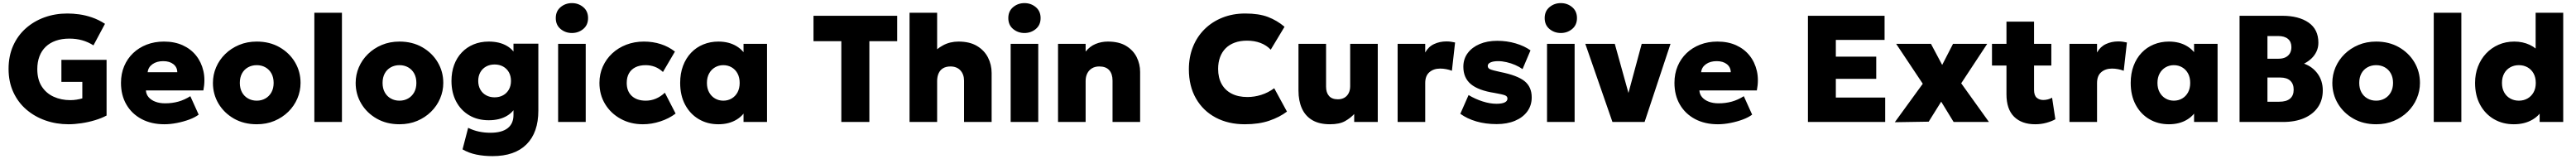

<svg xmlns="http://www.w3.org/2000/svg" viewBox="-20 -804 16993 1048"><path d="M432 15Q351.5 15 280 -10Q208.5 -35 153.8 -82Q99 -129 67.8 -196.8Q36.5 -264.5 36.5 -350Q36.5 -434.5 66.5 -502Q96.5 -569.5 150 -617Q203.5 -664.5 273.8 -689.8Q344 -715 424.5 -715Q461 -715 502 -709.5Q543 -704 586.5 -689.2Q630 -674.5 672.5 -647L596.5 -505Q561 -527.5 522 -538.5Q483 -549.5 437.5 -549.5Q388 -549.5 348.5 -535.8Q309 -522 281.8 -496Q254.5 -470 240.2 -432.5Q226 -395 226 -348.5Q226 -280 255.2 -234.5Q284.5 -189 334 -166.5Q383.5 -144 443.5 -144Q464.5 -144 485 -147.2Q505.5 -150.5 523 -155.5V-264.5H385V-409.5H683V-42.5Q650.5 -25 606.8 -11.8Q563 1.5 517 8.2Q471 15 432 15Z M1064.5 15Q978.5 15 914 -19.2Q849.5 -53.5 813.8 -114.8Q778 -176 778 -258Q778 -318 799 -367.8Q820 -417.5 858 -453.8Q896 -490 947.8 -510Q999.5 -530 1061.5 -530Q1131 -530 1184.8 -505.8Q1238.5 -481.5 1273.5 -437.8Q1308.5 -394 1321.8 -335.5Q1335 -277 1321.5 -208H942.5Q944 -182.5 960.2 -163.5Q976.5 -144.5 1004.5 -133.8Q1032.5 -123 1069 -123Q1115.5 -123 1156 -134.2Q1196.5 -145.5 1235.5 -170L1290.5 -48.5Q1267 -30.5 1228.8 -16.2Q1190.5 -2 1147 6.5Q1103.5 15 1064.5 15ZM954 -328H1149.5Q1149 -361 1123.8 -381Q1098.5 -401 1056.5 -401Q1014 -401 985.8 -381Q957.5 -361 954 -328Z M1673.5 15Q1588.5 15 1523.2 -22.2Q1458 -59.5 1421.2 -121.2Q1384.5 -183 1384.5 -257.5Q1384.5 -311.5 1405.5 -360.5Q1426.5 -409.5 1465.2 -447.5Q1504 -485.5 1557 -507.8Q1610 -530 1673.5 -530Q1758.5 -530 1823.8 -492.8Q1889 -455.5 1925.8 -393.8Q1962.5 -332 1962.5 -257.5Q1962.5 -204 1941.5 -154.8Q1920.5 -105.5 1881.8 -67.5Q1843 -29.5 1790.2 -7.2Q1737.5 15 1673.5 15ZM1673.5 -140.5Q1705 -140.5 1730.2 -154.8Q1755.5 -169 1770.2 -195.2Q1785 -221.5 1785 -257.5Q1785 -293.5 1770.5 -319.8Q1756 -346 1730.8 -360.2Q1705.5 -374.5 1673.5 -374.5Q1641.5 -374.5 1616 -360.2Q1590.5 -346 1576.2 -319.8Q1562 -293.5 1562 -257.5Q1562 -221.5 1576.5 -195.2Q1591 -169 1616.5 -154.8Q1642 -140.5 1673.5 -140.5Z M2053.5 0V-720H2235.5V0Z M2615 15Q2530 15 2464.8 -22.2Q2399.5 -59.5 2362.8 -121.2Q2326 -183 2326 -257.5Q2326 -311.5 2347 -360.5Q2368 -409.5 2406.8 -447.5Q2445.5 -485.5 2498.5 -507.8Q2551.5 -530 2615 -530Q2700 -530 2765.2 -492.8Q2830.5 -455.5 2867.2 -393.8Q2904 -332 2904 -257.5Q2904 -204 2883 -154.8Q2862 -105.5 2823.2 -67.5Q2784.5 -29.5 2731.8 -7.2Q2679 15 2615 15ZM2615 -140.5Q2646.5 -140.5 2671.8 -154.8Q2697 -169 2711.8 -195.2Q2726.5 -221.5 2726.5 -257.5Q2726.5 -293.5 2712 -319.8Q2697.5 -346 2672.2 -360.2Q2647 -374.5 2615 -374.5Q2583 -374.5 2557.5 -360.2Q2532 -346 2517.8 -319.8Q2503.5 -293.5 2503.5 -257.5Q2503.5 -221.5 2518 -195.2Q2532.5 -169 2558 -154.8Q2583.5 -140.5 2615 -140.5Z M3229 225Q3172 225 3122 214.8Q3072 204.5 3031 180.5L3068 38.5Q3102 55.5 3138.5 63.2Q3175 71 3215 71Q3290 71 3328.5 41Q3367 11 3367 -46V-159.5L3390 -120.5Q3373 -69.5 3324 -40.5Q3275 -11.5 3204 -11.5Q3130 -11.5 3074.8 -44.2Q3019.5 -77 2988.8 -135.2Q2958 -193.5 2958 -270.5Q2958 -328.5 2975.5 -376Q2993 -423.5 3025.8 -458Q3058.5 -492.5 3103.5 -511.2Q3148.5 -530 3204 -530Q3275 -530 3324 -501.2Q3373 -472.5 3390 -421L3367 -382V-516H3531V-75Q3531 69.5 3453.2 147.2Q3375.5 225 3229 225ZM3242.5 -162.5Q3274 -162.5 3298.5 -176Q3323 -189.5 3336.8 -214Q3350.5 -238.5 3350.5 -270.5Q3350.5 -303 3336.8 -327.5Q3323 -352 3298.5 -365.5Q3274 -379 3242.5 -379Q3211 -379 3186.5 -365.5Q3162 -352 3148.2 -327.5Q3134.5 -303 3134.5 -270.5Q3134.5 -238.5 3148.2 -214Q3162 -189.5 3186.5 -176Q3211 -162.5 3242.5 -162.5Z M3661.5 0V-515H3843.5V0ZM3752.5 -586.5Q3709.5 -586.5 3677.8 -612.8Q3646 -639 3646 -685Q3646 -730.5 3677.8 -757Q3709.5 -783.5 3752.5 -783.5Q3795.5 -783.5 3827.2 -757Q3859 -730.5 3859 -685Q3859 -639 3827.2 -612.8Q3795.5 -586.5 3752.5 -586.5Z M4221 15Q4139 15 4074 -20.8Q4009 -56.5 3971.5 -118Q3934 -179.5 3934 -257.5Q3934 -315.5 3956.2 -365.2Q3978.5 -415 4018.2 -452Q4058 -489 4111.5 -509.5Q4165 -530 4227 -530Q4287 -530 4338.8 -513.2Q4390.5 -496.5 4432 -464L4353 -329.5Q4328 -353 4299.2 -363.8Q4270.5 -374.5 4239 -374.5Q4199.5 -374.5 4171.8 -360.8Q4144 -347 4129 -321Q4114 -295 4114 -257.5Q4114 -202.5 4147.5 -171.5Q4181 -140.5 4239.5 -140.5Q4274.5 -140.5 4306.2 -153.8Q4338 -167 4365.5 -193L4436.5 -55.5Q4393 -22.5 4335.5 -3.8Q4278 15 4221 15Z M4718.5 15Q4646.5 15 4589.5 -18.5Q4532.5 -52 4499.5 -113.2Q4466.5 -174.5 4466.5 -257.5Q4466.5 -320 4485.5 -370.2Q4504.5 -420.5 4538.5 -456.2Q4572.5 -492 4618.8 -511Q4665 -530 4718.5 -530Q4788.5 -530 4839 -499.2Q4889.5 -468.5 4909.5 -416.5L4884.5 -377.5V-515H5039.5V0H4884.5V-137.5L4909.5 -98.5Q4889.5 -46.5 4839 -15.8Q4788.5 15 4718.5 15ZM4751 -140.5Q4781.5 -140.5 4806 -154.8Q4830.5 -169 4844.8 -195.2Q4859 -221.5 4859 -257.5Q4859 -293.5 4844.8 -319.8Q4830.5 -346 4806 -360.2Q4781.5 -374.5 4751 -374.5Q4721 -374.5 4696.5 -360.2Q4672 -346 4657.5 -319.8Q4643 -293.5 4643 -257.5Q4643 -221.5 4657.5 -195.2Q4672 -169 4696.5 -154.8Q4721 -140.5 4751 -140.5Z M5529.5 0V-532.5H5346V-700H5898V-532.5H5714.5V0Z M5979.5 0V-720H6161.5V-396.5L6123 -442Q6156 -481.5 6201.5 -505.8Q6247 -530 6302.5 -530Q6376 -530 6424.2 -501.2Q6472.5 -472.5 6496.8 -425.2Q6521 -378 6521 -323V0H6339V-272Q6339 -313.5 6315.5 -339.5Q6292 -365.5 6250 -366Q6221 -366 6201.2 -354.5Q6181.5 -343 6171.5 -321Q6161.5 -299 6161.5 -269.5V0Z M6646.5 0V-515H6828.5V0ZM6737.5 -586.5Q6694.5 -586.5 6662.8 -612.8Q6631 -639 6631 -685Q6631 -730.5 6662.8 -757Q6694.5 -783.5 6737.5 -783.5Q6780.5 -783.5 6812.2 -757Q6844 -730.5 6844 -685Q6844 -639 6812.2 -612.8Q6780.5 -586.5 6737.5 -586.5Z M6959 0V-515H7141V-464Q7168.5 -498.5 7206.5 -514.2Q7244.5 -530 7287.5 -530Q7361 -530 7408 -501.5Q7455 -473 7477.8 -427.2Q7500.5 -381.5 7500.5 -330V0H7318.5V-273Q7318.5 -316.5 7296.8 -341.2Q7275 -366 7231 -366Q7203 -366 7182.8 -353.8Q7162.5 -341.5 7151.8 -320Q7141 -298.5 7141 -270V0Z M8191 15Q8082 15 7998.8 -29.2Q7915.5 -73.5 7868.8 -155Q7822 -236.5 7822 -347.5Q7822 -428.5 7849.2 -496Q7876.5 -563.5 7926.5 -612.5Q7976.5 -661.5 8044.5 -688.2Q8112.5 -715 8193.5 -715Q8284 -715 8343.8 -692.2Q8403.5 -669.5 8453 -627.5L8362 -476.5Q8334 -506 8294.2 -521Q8254.5 -536 8205.5 -536Q8160 -536 8124.5 -523Q8089 -510 8064.8 -485.8Q8040.5 -461.5 8027.8 -427.2Q8015 -393 8015 -350Q8015 -292 8038 -250.5Q8061 -209 8104.2 -186.8Q8147.5 -164.5 8208.5 -164.5Q8253.5 -164.5 8298.8 -178.5Q8344 -192.5 8385 -222.5L8469 -68.5Q8421 -32 8352.5 -8.5Q8284 15 8191 15Z M8753 15Q8682 15 8636 -12.2Q8590 -39.5 8567.5 -89.5Q8545 -139.5 8545 -207V-515H8727V-232.5Q8727 -193.5 8746.5 -171.5Q8766 -149.5 8805 -149.5Q8830 -149.5 8848.2 -160.2Q8866.5 -171 8876.2 -190.5Q8886 -210 8886 -235.5V-515H9068V0H8912.5V-52.5Q8889.5 -27 8852.8 -6Q8816 15 8753 15Z M9199 0V-515H9381V-458Q9402 -496 9439.2 -513.5Q9476.5 -531 9521 -531Q9538.5 -531 9551.8 -528.8Q9565 -526.5 9578 -524L9557 -337.5Q9539.5 -344.5 9519.2 -348.2Q9499 -352 9479.5 -352Q9436.5 -352 9408.8 -328.2Q9381 -304.5 9381 -256.5V0Z M9852.5 14Q9778.5 14 9718 -3.8Q9657.5 -21.5 9612.5 -54L9667 -177.5Q9711 -151 9759.8 -135.5Q9808.5 -120 9851 -120Q9886.5 -120 9905 -128.8Q9923.5 -137.5 9923.5 -154.5Q9923.5 -169.5 9906.5 -176Q9889.5 -182.5 9838 -191.5Q9731.5 -208 9682 -249.5Q9632.5 -291 9632.5 -364Q9632.5 -415.5 9661.2 -454Q9690 -492.5 9740.2 -513.8Q9790.5 -535 9856 -535Q9920 -535 9977.5 -518Q10035 -501 10075.5 -472L10023 -348.5Q10001.5 -364 9974.2 -375.8Q9947 -387.5 9917.8 -394.2Q9888.5 -401 9862 -401Q9831 -401 9812.2 -392.8Q9793.5 -384.5 9793.5 -369.5Q9793.5 -354.5 9809.2 -347.5Q9825 -340.5 9876.5 -329.5Q9989.5 -307 10036.5 -269Q10083.5 -231 10083.5 -162Q10083.5 -109 10054.2 -69.2Q10025 -29.5 9973 -7.8Q9921 14 9852.5 14Z M10184.5 0V-515H10366.5V0ZM10275.5 -586.5Q10232.5 -586.5 10200.8 -612.8Q10169 -639 10169 -685Q10169 -730.5 10200.8 -757Q10232.5 -783.5 10275.5 -783.5Q10318.5 -783.5 10350.2 -757Q10382 -730.5 10382 -685Q10382 -639 10350.2 -612.8Q10318.5 -586.5 10275.5 -586.5Z M10616 0 10437 -515H10631.5L10731 -157.5H10712.5L10809 -515H10999L10828 0Z M11311.5 15Q11225.5 15 11161 -19.2Q11096.5 -53.5 11060.8 -114.8Q11025 -176 11025 -258Q11025 -318 11046 -367.8Q11067 -417.5 11105 -453.8Q11143 -490 11194.8 -510Q11246.5 -530 11308.5 -530Q11378 -530 11431.8 -505.8Q11485.5 -481.5 11520.5 -437.8Q11555.5 -394 11568.8 -335.5Q11582 -277 11568.5 -208H11189.5Q11191 -182.5 11207.2 -163.5Q11223.5 -144.5 11251.5 -133.8Q11279.5 -123 11316 -123Q11362.5 -123 11403 -134.2Q11443.5 -145.5 11482.5 -170L11537.5 -48.5Q11514 -30.5 11475.8 -16.2Q11437.5 -2 11394 6.5Q11350.5 15 11311.5 15ZM11201 -328H11396.5Q11396 -361 11370.8 -381Q11345.5 -401 11303.5 -401Q11261 -401 11232.8 -381Q11204.5 -361 11201 -328Z M11905.5 0V-700H12411V-541H12089.5V-430.5H12356V-284.5H12089.5V-161H12415V0Z M12478.5 1.5 12663 -252 12487.5 -515H12717L12791 -376L12862.5 -515H13088L12916.5 -255L13099.5 0H12866.5L12784.5 -134L12702 -2Z M13404.5 15Q13315.5 15 13265.2 -34.8Q13215 -84.5 13215 -182.5V-661.5H13397V-515H13511V-372H13397V-212Q13397 -175 13414.5 -160Q13432 -145 13457.5 -145Q13472.5 -145 13487.8 -148.8Q13503 -152.5 13516 -160L13537.5 -18Q13514 -4.5 13479 5.2Q13444 15 13404.5 15ZM13119.5 -372V-515H13230.5V-372Z M13630.5 0V-515H13812.5V-458Q13833.5 -496 13870.8 -513.5Q13908 -531 13952.5 -531Q13970 -531 13983.2 -528.8Q13996.5 -526.5 14009.5 -524L13988.5 -337.5Q13971 -344.5 13950.8 -348.2Q13930.5 -352 13911 -352Q13868 -352 13840.2 -328.2Q13812.5 -304.5 13812.5 -256.5V0Z M14286.5 15Q14214.5 15 14157.5 -18.5Q14100.5 -52 14067.5 -113.2Q14034.5 -174.5 14034.5 -257.5Q14034.5 -320 14053.5 -370.2Q14072.5 -420.5 14106.5 -456.2Q14140.5 -492 14186.8 -511Q14233 -530 14286.5 -530Q14356.5 -530 14407 -499.2Q14457.5 -468.5 14477.5 -416.5L14452.5 -377.5V-515H14607.5V0H14452.5V-137.5L14477.5 -98.5Q14457.5 -46.5 14407 -15.8Q14356.5 15 14286.5 15ZM14319 -140.5Q14349.5 -140.5 14374 -154.8Q14398.5 -169 14412.8 -195.2Q14427 -221.5 14427 -257.5Q14427 -293.5 14412.8 -319.8Q14398.5 -346 14374 -360.2Q14349.5 -374.5 14319 -374.5Q14289 -374.5 14264.5 -360.2Q14240 -346 14225.5 -319.8Q14211 -293.5 14211 -257.5Q14211 -221.5 14225.5 -195.2Q14240 -169 14264.5 -154.8Q14289 -140.5 14319 -140.5Z M14752.5 0V-700H15034Q15143 -700 15207.8 -655.2Q15272.5 -610.5 15272.5 -522.5Q15272.5 -491 15260.2 -464.8Q15248 -438.5 15226.5 -418.2Q15205 -398 15178 -384.5Q15234 -364.5 15267.8 -317.8Q15301.5 -271 15301.5 -208Q15301.5 -144 15269.5 -97.5Q15237.5 -51 15178.8 -25.5Q15120 0 15038.5 0ZM14936.5 -133.5H15013.5Q15061.5 -133.5 15085.5 -153.8Q15109.5 -174 15109.5 -213Q15109.5 -251 15087 -272Q15064.5 -293 15021 -293H14936.5ZM14936.5 -417H15010Q15036.5 -417 15055.2 -426Q15074 -435 15084.2 -452Q15094.5 -469 15094.5 -493.5Q15094.5 -528.5 15072 -547.5Q15049.5 -566.5 15007 -566.5H14936.5Z M15653.5 15Q15568.5 15 15503.2 -22.2Q15438 -59.5 15401.2 -121.2Q15364.5 -183 15364.5 -257.5Q15364.5 -311.5 15385.5 -360.5Q15406.5 -409.5 15445.2 -447.5Q15484 -485.5 15537 -507.8Q15590 -530 15653.5 -530Q15738.5 -530 15803.8 -492.8Q15869 -455.5 15905.8 -393.8Q15942.5 -332 15942.5 -257.5Q15942.5 -204 15921.5 -154.8Q15900.5 -105.5 15861.8 -67.5Q15823 -29.5 15770.2 -7.2Q15717.5 15 15653.5 15ZM15653.5 -140.5Q15685 -140.5 15710.2 -154.8Q15735.5 -169 15750.2 -195.2Q15765 -221.5 15765 -257.5Q15765 -293.5 15750.5 -319.8Q15736 -346 15710.8 -360.2Q15685.5 -374.5 15653.5 -374.5Q15621.5 -374.5 15596 -360.2Q15570.5 -346 15556.2 -319.8Q15542 -293.5 15542 -257.5Q15542 -221.5 15556.5 -195.2Q15571 -169 15596.5 -154.8Q15622 -140.5 15653.5 -140.5Z M16033.5 0V-720H16215.5V0Z M16561.5 15Q16488.5 15 16430.8 -18.5Q16373 -52 16339.5 -113.2Q16306 -174.5 16306 -257.5Q16306 -315.5 16325 -365Q16344 -414.5 16378.8 -451.5Q16413.5 -488.5 16460.8 -509.2Q16508 -530 16565 -530Q16620.5 -530 16666.5 -508.5Q16712.5 -487 16748 -441.5L16705.5 -400V-720H16887.5V0H16732V-136.5L16756.5 -95.5Q16736.5 -46 16684.8 -15.5Q16633 15 16561.5 15ZM16595 -140.5Q16626.5 -140.5 16651.8 -154.8Q16677 -169 16691.8 -195.2Q16706.5 -221.5 16706.5 -257.5Q16706.5 -293.5 16692 -319.8Q16677.5 -346 16652.2 -360.2Q16627 -374.5 16595 -374.5Q16563 -374.5 16537.8 -360.2Q16512.5 -346 16498 -319.8Q16483.5 -293.5 16483.5 -257.5Q16483.5 -221.5 16498 -195.2Q16512.5 -169 16538 -154.8Q16563.5 -140.5 16595 -140.5Z"/></svg>

Font: Geologica Thin Cursive ExtraBold
Style: Regular
Weight: 800
Version: Version 1.010;gftools[0.9.28]